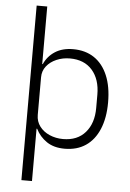

<svg xmlns="http://www.w3.org/2000/svg" viewBox="-62 -785 697 1030"><g transform="rotate(5 287.0 -270.0)"><path d="M93 200V-740H150V-430H153Q172 -473 211.5 -498.5Q251 -524 309 -524Q375 -524 422 -492.5Q469 -461 494.5 -401Q520 -341 520 -256Q520 -172 494.5 -111.5Q469 -51 422 -19.5Q375 12 309 12Q251 12 212.5 -14Q174 -40 153 -82H150V200ZM296 -39Q373 -39 416 -88.5Q459 -138 459 -220V-292Q459 -375 416 -424Q373 -473 296 -473Q257 -473 223.5 -458.5Q190 -444 170 -418.5Q150 -393 150 -359V-156Q150 -121 170 -94.5Q190 -68 223.5 -53.5Q257 -39 296 -39Z"/></g></svg>

Font: IBM Plex Sans Light
Style: Regular
Weight: 300
Designer: Mike Abbink, Paul van der Laan, Pieter van Rosmalen
Foundry: Bold Monday
Version: Version 3.201